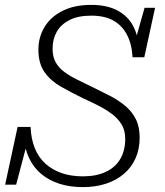

<svg xmlns="http://www.w3.org/2000/svg" viewBox="-20 -748 674 785"><path d="M319 17Q266 17 223.5 3.5Q181 -10 149.5 -36Q118 -62 99.5 -100.5Q81 -139 76 -190Q80 -189 84 -187.5Q88 -186 91 -182.5Q94 -179 93 -171L46 7H1L52 -229H105Q107 -181 122 -143Q137 -105 165 -79.5Q193 -54 231.5 -40.5Q270 -27 319 -27Q374 -27 413 -45.5Q452 -64 472 -98.5Q492 -133 492 -180Q492 -215 477 -239.5Q462 -264 437 -282.5Q412 -301 381.5 -316.5Q351 -332 318 -347Q271 -370 229.5 -393.5Q188 -417 162.5 -452.5Q137 -488 137 -545Q137 -596 162 -637.5Q187 -679 235.5 -703.5Q284 -728 353 -728Q417 -728 459.5 -705.5Q502 -683 523.5 -643.5Q545 -604 547 -550Q544 -552 540 -555Q536 -558 533.5 -563Q531 -568 531 -574L571 -716H614L570 -514H522Q519 -568 499 -606Q479 -644 443.5 -664Q408 -684 353 -684Q299 -684 264 -666Q229 -648 212 -618Q195 -588 195 -549Q195 -516 207.5 -493.5Q220 -471 243 -454Q266 -437 295.5 -422.5Q325 -408 360 -391Q395 -374 429 -356.5Q463 -339 491 -316Q519 -293 535 -261.5Q551 -230 551 -185Q551 -139 534.5 -101.5Q518 -64 487 -37.5Q456 -11 413.5 3Q371 17 319 17Z"/></svg>

Font: Roboto Serif 20pt ExtraLight
Style: Italic
Weight: 250
Italic angle: -10°
Version: Version 1.007